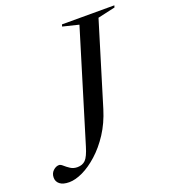

<svg xmlns="http://www.w3.org/2000/svg" viewBox="-188 -814 824 923"><g transform="rotate(-20 224.0 -352.5)"><path d="M282 -264Q262 -199 228.8 -148Q195.5 -97 156.2 -61.8Q117 -26.5 78.5 -8.2Q40 10 9 10Q-23 10 -39 -2.8Q-55 -15.5 -55 -36Q-55 -57.5 -40.8 -71Q-26.5 -84.5 -10.5 -84.5Q-2.5 -84.5 8.5 -74.5Q19.5 -64.5 34.8 -54.5Q50 -44.5 70.5 -44.5Q96 -44.5 111.8 -60.2Q127.5 -76 142 -124.5L313 -685L231.5 -705L234.5 -715H502.5L499.5 -705L410.5 -685Z"/></g></svg>

Font: Newsreader Display
Style: Italic
Weight: 400
Italic angle: -17°
Designer: Hugues Gentile
Foundry: Production Type
Version: Version 1.001